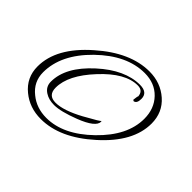

<svg xmlns="http://www.w3.org/2000/svg" viewBox="-109 -714 856 856"><g transform="rotate(45 319.0 -285.5)"><path d="M217 -39Q146 -39 95 -81Q41 -125 41 -195Q41 -313 168 -424Q290 -532 410 -532Q481 -532 531 -488Q581 -444 581 -374Q581 -258 458 -148Q337 -39 217 -39ZM231 -60Q337 -60 440 -160Q543 -260 543 -366Q543 -430 503.5 -471Q464 -512 400 -512Q288 -512 182 -409Q77 -306 77 -194Q77 -134 125 -96Q169 -60 231 -60ZM215 -125Q181 -125 158 -140Q131 -157 131 -189Q131 -281 231 -372Q328 -460 422 -460Q471 -460 471 -420Q471 -390 453 -388L448 -392Q451 -419 453 -417Q451 -451 417 -451Q339 -451 252 -357Q165 -264 165 -185Q165 -137 212 -137Q262 -137 341 -180Q419 -223 413 -224Q416 -224 416 -221Q416 -187 331 -154Q256 -125 215 -125Z"/></g></svg>

Font: Love Light
Style: Regular
Weight: 400
Designer: Robert E. Leuschke
Foundry: Robert E. Leuschke
Version: Version 1.010; ttfautohint (v1.8.3)